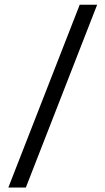

<svg xmlns="http://www.w3.org/2000/svg" viewBox="-20 -691 456 830"><path d="M91.7 119.8H16L324.6 -670.6H400Z"/></svg>

Font: Anek Devanagari Medium
Style: Regular
Weight: 500
Designer: Kailash Malviya (Devanagari) & Yesha Goshar (Latin)
Foundry: Ek Type
Version: Version 1.003